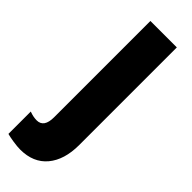

<svg xmlns="http://www.w3.org/2000/svg" viewBox="-302 -572 832 832"><g transform="rotate(45 113.5 -156.5)"><path d="M46 240Q28 240 2 236Q-24 232 -38 228V91Q-14 100 7 100Q51 100 51 37V-553H213V45Q213 136 169.5 188Q126 240 46 240Z"/></g></svg>

Font: Noto Sans Tamil ExtraCondensed Black
Style: Regular
Weight: 900
Width: 2
Designer: Jelle Bosma - Monotype Design Team
Foundry: Monotype Imaging Inc.
Version: Version 2.004; ttfautohint (v1.8.4.7-5d5b)